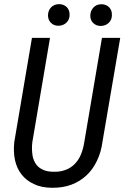

<svg xmlns="http://www.w3.org/2000/svg" viewBox="-20 -893 599 924"><path d="M210.9 -819.8C210.9 -804.7 215.8 -792 225.6 -782.7C234.9 -773.4 247.6 -768.6 262.7 -769C277.8 -769.5 290.5 -774.9 300.3 -784.7C310.1 -794.4 314.9 -806.6 314.9 -821.8C315.4 -836.9 310.5 -849.6 300.8 -859.4C290.5 -868.7 277.8 -873.5 262.7 -873C247.6 -872.6 234.9 -867.2 225.6 -857.4C216.3 -847.2 211.4 -835 210.9 -819.8ZM414.6 -818.8C414.1 -803.7 418.9 -791 429.2 -781.7C439 -772.5 451.2 -767.6 466.3 -768.1C481.4 -768.6 494.1 -773.9 503.9 -783.7C513.7 -793 518.6 -805.7 518.6 -820.8C519 -836.4 514.2 -849.1 504.4 -858.9C494.6 -868.2 481.9 -873 466.3 -872.6C451.2 -872.1 438.5 -866.7 429.2 -856.4C419.9 -846.2 415 -834 414.6 -818.8ZM473.1 -210.4 558.6 -710.9H470.7L385.7 -209.5C382.3 -187.5 377 -168 369.6 -149.9C362.3 -131.8 352.1 -116.7 339.8 -104C327.6 -91.3 312.5 -81.5 294.9 -75.2C277.3 -68.4 256.8 -65.4 233.9 -66.4C211.9 -66.9 194.3 -71.3 180.7 -79.1C167 -86.4 156.2 -96.7 148.9 -109.9C141.6 -122.6 136.7 -137.7 135.3 -154.8C133.3 -171.9 133.3 -189.9 135.7 -209.5L220.7 -710.9H133.8L48.8 -210C45.4 -178.2 46.4 -148.9 52.2 -122.1C58.1 -95.2 68.8 -72.3 84 -53.2C99.1 -33.7 118.7 -18.6 143.1 -7.3C167 4.4 195.8 10.3 229 10.7C263.7 11.2 294.9 6.3 322.8 -3.9C350.6 -14.2 375 -29.3 396 -48.8C417 -68.4 433.6 -91.8 446.8 -119.6C460 -147 468.8 -177.2 473.1 -210.4Z"/></svg>

Font: Roboto Condensed
Style: Italic
Weight: 400
Designer: Google
Version: Version 1.000;PS 001.000;hotconv 1.0.88;makeotf.lib2.5.64775